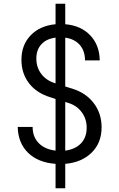

<svg xmlns="http://www.w3.org/2000/svg" viewBox="-20 -870 640 1030"><path d="M330 9V140H278V9Q184 2 130.5 -50.5Q77 -103 75 -189H155Q155 -136 187.5 -102.5Q220 -69 278 -62V-339L251 -348Q177 -370 136 -423Q95 -476 95 -549Q95 -629 144.5 -680.5Q194 -732 278 -740V-850H330V-740Q414 -733 464 -680.5Q514 -628 515 -546H436Q436 -597 408 -629Q380 -661 330 -668V-406L369 -394Q442 -371 483.5 -316Q525 -261 525 -187Q525 -104 472 -51.5Q419 1 330 9ZM274 -424 278 -423V-668Q229 -662 202 -632.5Q175 -603 175 -556Q175 -509 201 -474Q227 -439 274 -424ZM330 -62Q384 -69 414.5 -101Q445 -133 445 -185Q445 -232 418.5 -268Q392 -304 346 -318L330 -323Z"/></svg>

Font: JetBrains Mono Semi Light
Style: Regular
Weight: 350
Monospace: yes
Designer: Philipp Nurullin, Konstantin Bulenkov
Foundry: JetBrains
Version: 2.002